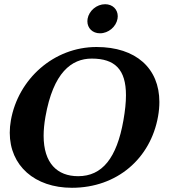

<svg xmlns="http://www.w3.org/2000/svg" viewBox="-20 -881 839 911"><path d="M415.3 -603C525.5 -603 577.7 -551.1 577.7 -429C577.7 -394.9 573.6 -355.4 565.6 -310C534.1 -131 464.9 -45 350.9 -45C251.5 -45 187 -106.7 187 -237C187 -264 189.8 -294 195.6 -327C232.7 -537 319.3 -603 415.3 -603ZM730 -329C734.2 -352.7 736.2 -375.4 736.2 -397.1C736.2 -556.5 625.5 -658 438 -658C235 -658 66.2 -506 31.6 -310C28 -289.7 26.3 -270 26.3 -251.1C26.3 -95 144.6 10 321.2 10C535.3 10 694.7 -129 730 -329ZM395.6 -792C394.9 -787.9 394.6 -783.9 394.6 -780.1C394.6 -747.7 418.7 -723 454.5 -723C494.5 -723 530.9 -754 537.6 -792C538.3 -796.1 538.7 -800.1 538.7 -803.9C538.7 -836.3 514.5 -861 478.8 -861C438.8 -861 402.3 -830 395.6 -792Z"/></svg>

Font: Linux Biolinum O 
Style: Bold Italic
Weight: 700
Designer: Philipp H. Poll
Foundry: Philipp H. Poll
Version: Version 1.3.2